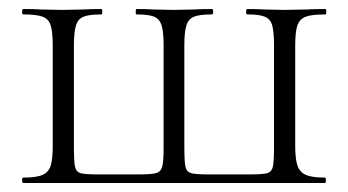

<svg xmlns="http://www.w3.org/2000/svg" viewBox="-20 -406 773 426"><path d="M32 -12Q61 -12 74.5 -18Q88 -24 92.5 -38.5Q97 -53 97 -83V-305Q97 -335 92.5 -349.5Q88 -364 74.5 -369Q61 -374 32 -374Q29 -374 29 -380Q29 -386 32 -386Q56 -386 70 -385L119 -384L167 -385Q181 -386 205 -386Q207 -386 207 -380Q207 -374 205 -374Q178 -374 165.5 -369Q153 -364 148.5 -349.5Q144 -335 144 -305V-81Q144 -47 146.5 -36Q149 -25 158 -22Q167 -19 196 -19H289Q316 -19 326.5 -22Q337 -25 340 -36.5Q343 -48 343 -78V-305Q343 -336 338.5 -350Q334 -364 322 -369Q310 -374 283 -374Q281 -374 281 -380Q281 -386 283 -386Q306 -386 319 -385L365 -384L412 -385Q426 -386 450 -386Q453 -386 453 -380Q453 -374 450 -374Q423 -374 410.5 -369Q398 -364 393.5 -349.5Q389 -335 389 -305V-81Q389 -47 391.5 -36Q394 -25 403.5 -22Q413 -19 442 -19H535Q564 -19 573.5 -22Q583 -25 585.5 -36.5Q588 -48 588 -83V-305Q588 -335 584 -349.5Q580 -364 567.5 -369Q555 -374 529 -374Q526 -374 526 -380Q526 -386 529 -386Q552 -386 565 -385L611 -384L661 -385Q676 -386 702 -386Q704 -386 704 -380Q704 -374 702 -374Q672 -374 658.5 -369Q645 -364 640 -350Q635 -336 635 -305V-83Q635 -53 640 -38.5Q645 -24 658.5 -18Q672 -12 701 -12Q703 -12 703 -6Q703 0 701 0H32Q29 0 29 -6Q29 -12 32 -12Z"/></svg>

Font: Cormorant Garamond Light
Style: Regular
Weight: 300
Designer: Christian Thalmann (Catharsis Fonts)
Version: Version 3.000